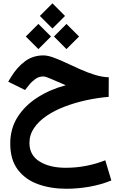

<svg xmlns="http://www.w3.org/2000/svg" viewBox="-20 -805 729 1162"><path d="M297.4 -784.7 373.5 -708.5 297.4 -632.3 221.2 -708.5ZM382.3 -660.2 458.5 -584 382.3 -507.8 306.6 -584ZM212.4 -660.2 288.6 -584 212.4 -507.8 136.2 -584ZM638.2 -337.4 637.7 -218.8Q571.3 -213.4 503.4 -198.7Q435.5 -184.1 373.5 -160.6Q311.5 -137.2 262.9 -104.5Q214.4 -71.8 186.3 -30.5Q158.2 10.7 158.2 60.5Q158.2 134.3 219.5 172.4Q280.8 210.4 378.4 210.4Q444.3 210.4 506.1 197.8Q567.9 185.1 617.2 165L653.8 287.1Q590.8 313 520.5 325.2Q450.2 337.4 381.3 337.4Q287.1 337.4 210 309.6Q132.8 281.7 87.4 221.4Q42 161.1 42 64Q42 -27.3 86.9 -97.4Q131.8 -167.5 208 -215.8Q284.2 -264.2 377.9 -289.1Q329.1 -309.6 292.7 -325.9Q256.3 -342.3 242.2 -342.3Q214.8 -342.3 192.9 -326.2Q170.9 -310.1 155.3 -290L131.8 -260.3L29.8 -310.5L48.3 -341.3Q83.5 -398.4 131.3 -434.1Q179.2 -469.7 242.7 -469.7Q269 -469.7 304.7 -456.5Q340.3 -443.4 381.8 -423.8Q423.3 -404.3 467.3 -384.8Q511.2 -365.2 554.9 -351.8Q598.6 -338.4 638.2 -337.4Z"/></svg>

Font: Vazirmatn FD
Style: Bold
Weight: 700
Designer: Saber Rastikerdar
Foundry: Saber Rastikerdar
Version: Version 33.001